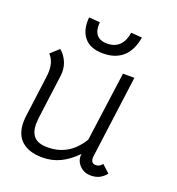

<svg xmlns="http://www.w3.org/2000/svg" viewBox="-129 -802 846 917"><g transform="rotate(20 294.0 -343.5)"><path d="M510 -27Q492 -6 473.5 2Q455 10 433 10Q398 10 375 -14.5Q352 -39 357 -72Q318 -32 276.5 -12Q235 8 186 8Q113 8 76 -29.5Q39 -67 45 -141L73 -355Q76 -375 76 -391Q76 -442 48 -470L90 -508Q109 -494 123 -467Q137 -440 137 -408Q137 -397 136 -391L106 -163Q104 -141 104 -132Q104 -90 125 -68Q146 -46 193 -46Q247 -46 289.5 -70.5Q332 -95 364 -147L412 -500H470L415 -84Q414 -80 414 -74Q414 -45 439 -45Q458 -45 471 -63ZM168 -697 224 -693Q217 -609 291 -609Q330 -609 353 -632Q376 -655 382 -697L438 -693Q427 -626 389 -592Q351 -558 289 -558Q223 -558 192.5 -595.5Q162 -633 168 -697Z"/></g></svg>

Font: Bellota
Style: Italic
Weight: 400
Italic angle: -7.5°
Designer: Kemie Guaida
Foundry: Kemie Guaida
Version: Version 4.001